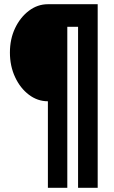

<svg xmlns="http://www.w3.org/2000/svg" viewBox="-20 -750 540 910"><path d="M207 -270Q158 -270 117 -301Q76 -332 51.5 -384.5Q27 -437 27 -501Q27 -565 51.5 -616.5Q76 -668 117 -699Q158 -730 207 -730H443V140H350V-623H299V140H207Z"/></svg>

Font: M PLUS Code Latin SemiBold
Style: Regular
Weight: 600
Designer: Coji Morishita
Foundry: UNDERFOREST DESIGN
Version: Version 1.002; ttfautohint (v1.8.3)